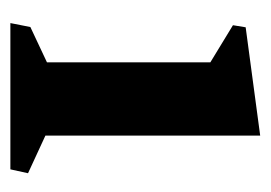

<svg xmlns="http://www.w3.org/2000/svg" viewBox="-94 -416 510 361"><g transform="rotate(90 160.5 -235.0)"><path d="M96.7 -68.8V-376L26.9 -418.5L30.8 -442.4L234.4 -469.7V-65.9L305.2 -33.2L297.9 0H22.9L30.3 -37.6Z"/></g></svg>

Font: Vesper Libre
Style: Bold
Weight: 700
Designer: Robert Keller & Kimya Gandhi
Foundry: Mota Italic
Version: Version 1.058